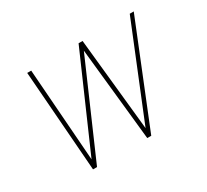

<svg xmlns="http://www.w3.org/2000/svg" viewBox="-112 -702 943 874"><g transform="rotate(-30 360.0 -265.0)"><path d="M151 0H172L385 -489L436 0H457L671 -530H650L452 -43L402 -530H381L168 -43L132 -530H111Z"/></g></svg>

Font: Iosevka Sparkle Thin
Style: Italic
Weight: 100
Italic angle: -9°
Designer: Belleve Invis
Foundry: Belleve Invis
Version: Version 4.5.0; ttfautohint (v1.8.3)